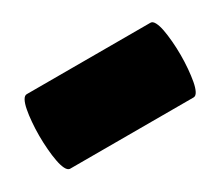

<svg xmlns="http://www.w3.org/2000/svg" viewBox="-64 -236 333 290"><g transform="rotate(-30 102.0 -91.0)"><path d="M-5.4 -25.9Q-9.3 -26.4 -12.2 -32.2Q-15.1 -38.1 -16.8 -47.4Q-18.6 -56.6 -19.5 -68.4Q-20.5 -80.1 -20.5 -92.3Q-20.5 -104.5 -19.5 -116Q-18.6 -127.4 -16.8 -136.5Q-15.1 -145.5 -12.2 -150.9Q-9.3 -156.2 -5.4 -156.2H210.4Q214.4 -156.2 217.3 -150.6Q220.2 -145 221.9 -136Q223.6 -127 224.6 -115.2Q225.6 -103.5 225.6 -91.3Q225.6 -79.1 224.6 -67.4Q223.6 -55.7 221.9 -46.4Q220.2 -37.1 217.3 -31.5Q214.4 -25.9 210.4 -25.9Z"/></g></svg>

Font: XB Niloofar
Style: Bold
Weight: 700
Designer: Behnam
Foundry: Irmug
Version: Version 7.201 2008